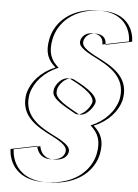

<svg xmlns="http://www.w3.org/2000/svg" viewBox="-69 -892 876 1218"><g transform="rotate(5 369.0 -282.5)"><path d="M415.2 -176C453.2 -154 513.6 -219 520.5 -260C521.6 -312 421.4 -364.1 372.6 -389C328.8 -411.3 268.4 -352 268.3 -305C261.8 -256 349.6 -214 415.2 -176ZM256.5 275C476.5 275 559.5 152 576.2 66C591.9 -15 571.6 -65 521.2 -109C611.4 -146 671.6 -214 690.2 -289C712.3 -403 649.4 -470 539.4 -527C460.2 -567 401 -597 408.8 -637C414.8 -668 440.5 -692 482.5 -692C558.5 -692 550.9 -627 550.9 -627L717.5 -661C717.5 -661 724.3 -840 511.3 -840C331.3 -840 233.6 -739 212.7 -631C196.7 -549 216 -499 267.6 -456C177.4 -419 117.2 -351 98.6 -276C76.5 -162 139.5 -95 249.4 -38C328.6 2 386 31 378 72C372.4 101 346.3 127 285.3 127C203.3 127 195.3 50 195.3 50L28.7 84C28.7 84 23.5 275 256.5 275ZM435.2 -176C369.6 -214 281.8 -256 288.3 -305C288.4 -352 348.8 -411.3 392.6 -389C441.4 -364.1 541.6 -312 540.5 -260C533.6 -219 473.2 -154 435.2 -176ZM276.5 275C43.5 275 48.7 84 48.7 84L215.3 50C215.3 50 223.3 127 305.3 127C366.3 127 392.4 101 398 72C406 31 348.6 2 269.4 -38C159.5 -95 96.5 -162 118.6 -276C137.2 -351 197.4 -419 287.6 -456C236 -499 216.7 -549 232.7 -631C253.6 -739 351.3 -840 531.3 -840C744.3 -840 737.5 -661 737.5 -661L570.9 -627C570.9 -627 578.5 -692 502.5 -692C460.5 -692 434.8 -668 428.8 -637C421 -597 480.2 -567 559.4 -527C669.4 -470 732.3 -403 710.2 -289C691.6 -214 631.4 -146 541.2 -109C591.6 -65 611.9 -15 596.2 66C579.5 152 496.5 275 276.5 275Z"/></g></svg>

Font: Hussar Plate
Style: Obl
Weight: 700
Foundry: Cannot Into Space Fonts
Version: Version 0.798247